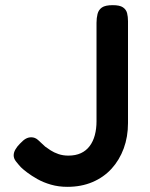

<svg xmlns="http://www.w3.org/2000/svg" viewBox="-20 -709 580 744"><path d="M241 15Q207 15 177.5 6.5Q148 -2 125 -15Q102 -28 85.5 -40.5Q69 -53 61 -61Q50 -73 41.5 -84Q33 -95 33 -107Q33 -118 39.5 -129.5Q46 -141 57 -152Q70 -166 80 -171.5Q90 -177 101 -177Q116 -177 127.5 -166.5Q139 -156 155 -141Q163 -135 176 -126.5Q189 -118 206.5 -112Q224 -106 245 -106Q273 -106 293.5 -115.5Q314 -125 327.5 -143Q341 -161 347.5 -185.5Q354 -210 354 -239V-621Q354 -639 358 -655Q362 -671 375 -680Q388 -689 417 -689Q444 -689 456.5 -680.5Q469 -672 472.5 -658Q476 -644 476 -627V-232Q476 -179 459.5 -134Q443 -89 412.5 -55.5Q382 -22 338.5 -3.5Q295 15 241 15Z"/></svg>

Font: Fredoka Medium
Style: Regular
Weight: 500
Designer: Ben Nathan
Foundry: Milena B. Brandão, Ben Nathan
Version: Version 2.001